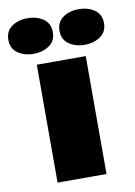

<svg xmlns="http://www.w3.org/2000/svg" viewBox="-149 -795 598 850"><g transform="rotate(-10 150.0 -370.0)"><path d="M40 0V-530H260V0ZM35 -580Q-7 -580 -36 -600.5Q-65 -621 -65 -660Q-65 -699 -36 -719.5Q-7 -740 35 -740Q77 -740 106 -719.5Q135 -699 135 -660Q135 -621 106 -600.5Q77 -580 35 -580ZM265 -580Q223 -580 194 -600.5Q165 -621 165 -660Q165 -699 194 -719.5Q223 -740 265 -740Q307 -740 336 -719.5Q365 -699 365 -660Q365 -621 335.5 -600.5Q306 -580 265 -580Z"/></g></svg>

Font: Golos Text Black
Style: Regular
Weight: 900
Designer: A.Korolkova, Vitaly Kuzmin
Foundry: ParaType Ltd
Version: Version 2.004